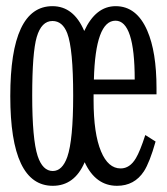

<svg xmlns="http://www.w3.org/2000/svg" viewBox="-20 -580 540 620"><path d="M282.2 -275.4V-256.3Q282.2 -148.4 306.2 -91.3Q329.1 -36.1 369.6 -36.1Q399.4 -36.1 418.9 -69.3Q432.1 -91.3 449.2 -144L482.4 -123Q463.4 -55.7 444.8 -26.9Q414.1 20 357.9 20Q288.6 20 253.4 -56.2Q220.7 20 150.4 20Q13.2 20 13.2 -269.5Q13.2 -560.1 149.4 -560.1Q217.8 -560.1 252 -480Q289.1 -560.1 353.5 -560.1Q421.4 -560.1 455.6 -481Q485.4 -412.6 485.4 -295.4V-275.4ZM415 -323.2Q415 -513.2 353 -513.2Q288.1 -513.2 283.2 -323.2ZM149.4 -512.2Q113.8 -512.2 98.6 -460.4Q84 -410.2 84 -271.5Q84 -130.4 101.6 -76.2Q117.7 -27.8 150.4 -27.8Q181.2 -27.8 197.3 -73.2Q216.3 -127.9 216.3 -271.5Q216.3 -421.9 197.3 -472.2Q182.1 -512.2 149.4 -512.2Z"/></svg>

Font: BIZ UDMincho
Style: Regular
Weight: 400
Monospace: yes
Designer: TypeBank Co., Ltd.
Foundry: Morisawa Inc.
Version: Version 1.06